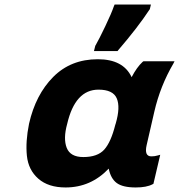

<svg xmlns="http://www.w3.org/2000/svg" viewBox="-20 -816 789 846"><path d="M414 -421Q311 -421 276 -270Q258 -205 274 -164.5Q290 -124 347 -124Q410 -124 439.5 -157Q469 -190 488 -266L490 -272Q511 -344 494.5 -382.5Q478 -421 414 -421ZM652 -4Q626 10 578 10Q521 10 494.5 -9.5Q468 -29 459 -73Q380 10 269 10Q193 10 149 -28.5Q105 -67 98.5 -129.5Q92 -192 108 -271Q137 -399 214.5 -477Q292 -555 411 -555Q523 -555 560 -476Q583 -520 608 -543L612 -546H749L744 -536Q686 -437 660 -324L626 -176Q615 -127 647 -127Q662 -127 675 -131L686 -134L656 -6ZM400 -615 401 -616Q417 -644 444 -700.5Q471 -757 482 -789L485 -796H645L640 -775L639 -774Q587 -695 501 -595L498 -591H394Z"/></svg>

Font: Passageway
Style: BdIt
Weight: 700
Foundry: Ascender Corporation
Version: Version 1.11